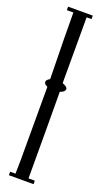

<svg xmlns="http://www.w3.org/2000/svg" viewBox="-145 -749 424 776"><g transform="rotate(20 67.0 -361.0)"><path d="M89 -387Q90 -262 90 -15H117V0H11V-15H34L35 -72V-389Q20 -395 20 -405Q20 -414 35 -422Q31 -626 31 -707H3V-722H109V-707H88V-424Q110 -416 110 -406Q110 -394 89 -387Z"/></g></svg>

Font: Bukvitsa
Style: Regular
Weight: 500
Foundry: Ponomar Technologies, Inc.
Version: Version 1.1